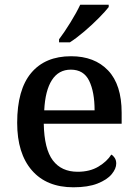

<svg xmlns="http://www.w3.org/2000/svg" viewBox="-20 -786 585 816"><path d="M292 10Q178 10 115.5 -62Q53 -134 53 -264Q53 -405 112.5 -476Q172 -547 282 -547Q382 -547 439.5 -486.5Q497 -426 497 -307V-260H166Q168 -153 204.5 -104.5Q241 -56 310 -56Q362 -56 398.5 -78Q435 -100 453 -129Q461 -125 467.5 -115Q474 -105 474 -91Q474 -69 454.5 -45.5Q435 -22 394.5 -6Q354 10 292 10ZM382 -317Q382 -395 359 -442.5Q336 -490 281 -490Q229 -490 200.5 -445.5Q172 -401 168 -317ZM231 -619Q253 -648 279 -690Q305 -732 321 -766H442V-756Q429 -739 400.5 -710Q372 -681 338.5 -652.5Q305 -624 277 -606H231Z"/></svg>

Font: Noto Serif Toto Medium
Style: Regular
Weight: 500
Designer: Monotype Design Team
Foundry: Monotype Imaging Inc.
Version: Version 2.001; ttfautohint (v1.8.4.7-5d5b)